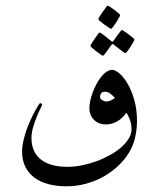

<svg xmlns="http://www.w3.org/2000/svg" viewBox="-20 -569 537 670"><path d="M458 -146Q458 -115.2 450.2 -84Q442.4 -52.7 421.9 -23.9Q406.2 -2 384 17.3Q361.8 36.6 334.7 50.8Q307.6 64.9 276.4 73Q245.1 81.1 210.9 81.1Q177.7 81.1 149.4 73.7Q121.1 66.4 100.6 51.3Q80.1 36.1 68.6 13.4Q57.1 -9.3 57.1 -40Q57.1 -57.6 61.5 -77.1Q65.9 -96.7 72.5 -115.5Q79.1 -134.3 86.9 -151.1Q94.7 -168 101.8 -180.9Q108.9 -193.8 113.8 -201.4Q118.7 -209 119.1 -209Q122.1 -209 124.5 -207.3Q127 -205.6 127 -203.1Q127 -201.7 121.1 -190.2Q115.2 -178.7 108.4 -161.9Q101.6 -145 95.7 -125.2Q89.8 -105.5 89.8 -87.9Q89.8 -62 98.6 -43Q107.4 -23.9 123.8 -11.5Q140.1 1 163.3 7.1Q186.5 13.2 214.8 13.2Q239.3 13.2 265.1 8.1Q291 2.9 315.9 -6.1Q340.8 -15.1 363.3 -27.6Q385.7 -40 402.6 -54.7Q419.4 -69.3 429.2 -85.4Q439 -101.6 439 -118.2Q439 -148.4 420.9 -175.8Q406.7 -154.8 387.7 -144.8Q368.7 -134.8 350.1 -134.8Q324.2 -134.8 308.1 -150.6Q292 -166.5 292 -191.9Q292 -202.6 294.9 -216.8Q297.9 -231 303.2 -245.8Q308.6 -260.7 316.2 -274.9Q323.7 -289.1 332.5 -300.3Q341.3 -311.5 351.6 -318.4Q361.8 -325.2 372.1 -325.2Q381.8 -325.2 396.5 -313Q411.1 -300.8 424.8 -277.8Q438.5 -254.9 448.2 -221.7Q458 -188.5 458 -146ZM380.9 -228Q373.5 -235.4 365 -242.2Q356.4 -249 346.2 -249Q336.9 -249 333 -243.7Q329.1 -238.3 329.1 -231.9Q329.1 -223.6 337.2 -219.2Q345.2 -214.8 352.1 -214.8Q355 -214.8 359.4 -216.1Q363.8 -217.3 368.2 -219.2Q372.6 -221.2 376.2 -223.6Q379.9 -226.1 380.9 -228ZM399.4 -516.6Q399.4 -514.6 395 -506.8Q390.6 -499 385.3 -490.5Q379.9 -481.9 374.5 -475.1Q369.1 -468.3 367.2 -468.3Q366.2 -468.3 359.1 -472.9Q352.1 -477.5 344 -483.4Q335.9 -489.3 329.6 -494.9Q323.2 -500.5 323.2 -502.4Q323.2 -504.4 327.9 -512Q332.5 -519.5 338.4 -527.8Q344.2 -536.1 349.4 -542.7Q354.5 -549.3 355.5 -549.3Q357.4 -549.3 364.7 -544.7Q372.1 -540 379.6 -534.2Q387.2 -528.3 393.3 -522.9Q399.4 -517.6 399.4 -516.6ZM449.2 -431.6Q449.2 -429.7 445.1 -421.9Q440.9 -414.1 435.3 -405.5Q429.7 -397 424.6 -390.1Q419.4 -383.3 417.5 -383.3Q416.5 -383.3 409.9 -387.9Q403.3 -392.6 396 -398.4Q387.2 -405.3 376.5 -413.6Q373.5 -416 372.3 -415.5Q371.1 -415 369.1 -412.6Q361.3 -402.3 355.5 -393.6Q350.1 -386.2 345.5 -380.4Q340.8 -374.5 339.4 -374.5Q337.9 -374.5 330.8 -379.2Q323.7 -383.8 315.9 -389.9Q308.1 -396 301.8 -401.6Q295.4 -407.2 295.4 -408.7Q295.4 -410.2 300 -417.7Q304.7 -425.3 310.3 -433.6Q315.9 -441.9 321 -448.7Q326.2 -455.6 327.1 -455.6Q329.6 -455.6 336.2 -450.9Q342.8 -446.3 349.6 -440.9Q357.9 -434.6 367.2 -426.3Q370.6 -423.8 372.1 -423.6Q373.5 -423.3 376.5 -427.2Q383.8 -437.5 389.6 -445.8Q395 -452.6 399.4 -458.5Q403.8 -464.4 405.3 -464.4Q406.7 -464.4 413.8 -459.7Q420.9 -455.1 428.7 -449.2Q436.5 -443.4 442.9 -438Q449.2 -432.6 449.2 -431.6Z"/></svg>

Font: Scheherazade Urdu
Style: Regular
Weight: 400
Designer: SIL International
Foundry: SIL International
Version: Version 1.005 (build 117/117)